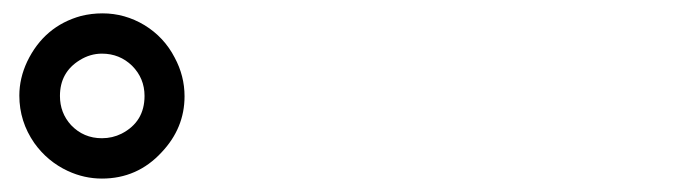

<svg xmlns="http://www.w3.org/2000/svg" viewBox="-20 -890 1039 286"><path d="M132.8 -870.1Q166 -870.1 195.3 -852.5Q224.6 -834.5 240.2 -804.2Q254.9 -776.9 254.9 -746.6Q254.9 -699.2 220.7 -663.1Q184.6 -624 131.8 -624Q105.5 -624 81.1 -635.3Q50.8 -649.4 31.2 -676.8Q8.8 -709 8.8 -747.6Q8.8 -773.4 20.5 -798.3Q45.9 -851.1 100.6 -866.2Q116.2 -870.1 132.8 -870.1ZM131.8 -810.1Q114.3 -810.1 98.6 -800.3Q69.3 -782.2 69.3 -747.1Q69.3 -721.7 85.9 -703.6Q104.5 -684.1 131.8 -684.1Q147.5 -684.1 161.1 -690.9Q195.3 -708.5 195.3 -747.1Q195.3 -773.4 176.8 -792Q158.2 -810.1 131.8 -810.1Z"/></svg>

Font: UDEV Gothic 35
Style: Bold
Weight: 700
Version: v2.1.0; ttfautohint (v1.8.4.7-5d5b-dirty) -l 6 -r 45 -G 200 